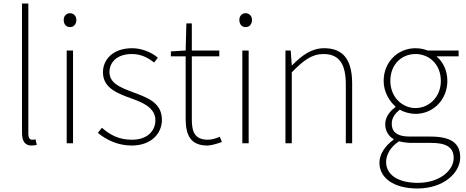

<svg xmlns="http://www.w3.org/2000/svg" viewBox="-20 -814 2647 1091"><path d="M159 13C174 13 180 11 189 9L182 -22C171 -20 167 -20 163 -20C149 -20 141 -31 141 -53V-794H105V-59C105 -8 125 13 159 13Z M359 0H395V-527H359ZM378 -660C398 -660 414 -675 414 -701C414 -723 398 -739 378 -739C357 -739 342 -723 342 -701C342 -675 357 -660 378 -660Z M728 13C839 13 900 -55 900 -133C900 -236 809 -262 725 -294C662 -318 602 -342 602 -405C602 -457 642 -507 729 -507C784 -507 821 -485 856 -459L877 -486C840 -518 784 -540 731 -540C622 -540 565 -476 565 -403C565 -312 651 -282 731 -253C793 -231 863 -200 863 -131C863 -71 818 -20 730 -20C652 -20 603 -50 559 -88L536 -59C583 -20 649 13 728 13Z M1159 13C1177 13 1210 4 1241 -7L1229 -37C1210 -28 1182 -20 1162 -20C1085 -20 1070 -67 1070 -135V-494H1226V-527H1070V-681H1039L1035 -527L951 -522V-494H1035V-140C1035 -48 1061 13 1159 13Z M1357 0H1393V-527H1357ZM1376 -660C1396 -660 1412 -675 1412 -701C1412 -723 1396 -739 1376 -739C1355 -739 1340 -723 1340 -701C1340 -675 1355 -660 1376 -660Z M1602 0H1638V-403C1705 -472 1753 -507 1818 -507C1908 -507 1945 -450 1945 -334V0H1981V-339C1981 -475 1930 -540 1822 -540C1749 -540 1694 -498 1640 -443H1638L1632 -527H1602Z M2352 257C2500 257 2595 169 2595 80C2595 -1 2542 -38 2426 -38H2309C2228 -38 2206 -71 2206 -111C2206 -147 2228 -172 2252 -191C2276 -176 2311 -167 2341 -167C2443 -167 2522 -249 2522 -354C2522 -414 2497 -463 2460 -494H2586V-527H2410C2395 -533 2371 -540 2341 -540C2240 -540 2160 -461 2160 -354C2160 -290 2194 -238 2227 -209V-205C2204 -189 2169 -156 2169 -108C2169 -68 2189 -40 2216 -24V-20C2167 15 2136 64 2136 110C2136 198 2218 257 2352 257ZM2341 -200C2265 -200 2198 -263 2198 -354C2198 -449 2263 -507 2341 -507C2420 -507 2485 -448 2485 -354C2485 -263 2418 -200 2341 -200ZM2354 225C2239 225 2174 177 2174 107C2174 68 2195 24 2247 -11C2276 -4 2304 -2 2311 -2H2431C2514 -2 2558 22 2558 84C2558 153 2480 225 2354 225Z"/></svg>

Font: Noto Sans JP Thin
Style: Regular
Weight: 100
Designer: Ryoko NISHIZUKA 西塚涼子 (kana, bopomofo & ideographs); Paul D. Hunt (Latin, Greek & Cyrillic); Sandoll Communications 산돌커뮤니
Foundry: Adobe
Version: Version 2.004;hotconv 1.0.118;makeotfexe 2.5.65603